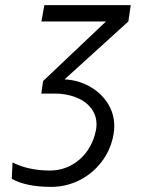

<svg xmlns="http://www.w3.org/2000/svg" viewBox="-20 -570 640 751"><path d="M26 129.5 29 65.5Q92 97 174.5 97Q221 97 259.5 75.8Q298 54.5 322.8 18.2Q347.5 -18 355.5 -62Q357.5 -72 357.5 -83.5Q357.5 -120 335.8 -147.5Q314 -175 276.5 -189.5Q239 -204 194 -204H141.5L148.5 -253L394.5 -486H142L153.5 -550H491.5L482 -486L232.5 -259.5Q285 -257 329.5 -232.5Q374 -208 400.5 -167.2Q427 -126.5 427 -76.5Q427 -60.5 424 -44Q413.5 15.5 378 62.2Q342.5 109 290.5 135Q238.5 161 180 161Q83 161 26 129.5Z"/></svg>

Font: JuliaMono ExtraBold
Style: Italic
Weight: 800
Italic angle: -9°
Monospace: yes
Designer: cormullion
Foundry: corm
Version: Version 0.057; ttfautohint (v1.8.4)